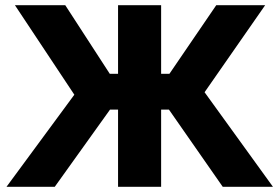

<svg xmlns="http://www.w3.org/2000/svg" viewBox="-20 -720 1077 740"><path d="M838.5 0 584.5 -364.5 813.5 -700H1002L768.5 -364.5L1032 0ZM5 0 266.5 -355 37.5 -700H231.5L450.5 -362.5L191 0ZM435 0V-297.5H316.5V-435.5H435V-700H601V-435.5H720.5V-297.5H601V0Z"/></svg>

Font: Geologica Roman
Style: Bold
Weight: 700
Designer: Sindre Bremnes, Frode Helland
Foundry: Monokrom Skriftforlag AS
Version: Version 1.010;gftools[0.9.28]